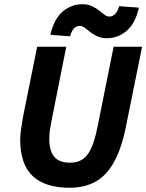

<svg xmlns="http://www.w3.org/2000/svg" viewBox="-20 -872 689 904"><path d="M308 12Q192 12 133.5 -43.5Q75 -99 75 -215Q75 -237 79.5 -266Q84 -295 88 -320L155 -652H292L221 -295Q217 -275 214.5 -256Q212 -237 212 -219Q212 -164 234.5 -135Q257 -106 312 -106Q343 -106 367 -120.5Q391 -135 408.5 -172Q426 -209 439 -274L515 -652H649L573 -276Q552 -172 516.5 -108.5Q481 -45 429.5 -16.5Q378 12 308 12ZM483 -692Q457 -692 438 -701Q419 -710 405 -721Q391 -732 379.5 -741Q368 -750 355 -750Q341 -750 329.5 -739.5Q318 -729 310 -701L217 -708Q235 -784 275.5 -818Q316 -852 368 -852Q394 -852 413 -843Q432 -834 446 -823Q460 -812 471.5 -803Q483 -794 495 -794Q509 -794 521 -805Q533 -816 541 -843L634 -836Q617 -761 576 -726.5Q535 -692 483 -692Z"/></svg>

Font: Source Sans 3 ExtraLight
Style: Bold Italic
Weight: 700
Italic angle: -11°
Version: Version 3.052;hotconv 1.1.0;makeotfexe 2.6.0